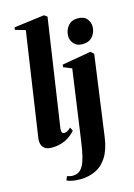

<svg xmlns="http://www.w3.org/2000/svg" viewBox="-154 -894 854 1225"><g transform="rotate(-15 273.0 -281.5)"><path d="M178.5 -87.5Q178 -69.5 182.8 -63.8Q187.5 -58 195.5 -58Q204 -58 215.8 -63.2Q227.5 -68.5 240 -82L252 -58.5Q232.5 -36 208.2 -20Q184 -4 155.2 4Q126.5 12 93 12Q73 12 58 5Q43 -2 34.5 -16.5Q26 -31 26 -55Q26 -59.5 27 -67.2Q28 -75 29.5 -85.2Q31 -95.5 32.5 -105.5L128.5 -755.5L61.5 -775L64 -791L265 -817L284.5 -802.5ZM438 33Q427 113.5 396.5 162Q366 210.5 320 232.2Q274 254 217 254Q190.5 254 168 250Q145.5 246 130.5 238L141 212.5Q150.5 215.5 160.2 217.5Q170 219.5 179 219.5Q202 219.5 218.8 208.8Q235.5 198 248 174.8Q260.5 151.5 269.5 113.5Q278.5 75.5 286 21.5L351.5 -443L296.5 -465.5L299 -482L490.5 -515L511 -497ZM455.5 -575Q419 -575 399.2 -597.2Q379.5 -619.5 379.5 -648.5Q379.5 -687 402.8 -714.8Q426 -742.5 467 -742.5Q508.5 -742.5 527.2 -719Q546 -695.5 546 -668Q546 -631.5 523 -603.2Q500 -575 455.5 -575Z"/></g></svg>

Font: Merriweather 144pt ExtraBold
Style: Italic
Weight: 800
Italic angle: -7.8°
Version: Version 2.101